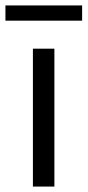

<svg xmlns="http://www.w3.org/2000/svg" viewBox="-44 -686 322 706"><path d="M156 0H77V-507H156ZM258 -610H-24V-666H258Z"/></svg>

Font: Hind Vadodara
Style: Regular
Weight: 400
Designer: Hitesh Malaviya
Foundry: Indian Type Foundry
Version: Version 1.001;PS 1.0;hotconv 1.0.86;makeotf.lib2.5.63406; tt